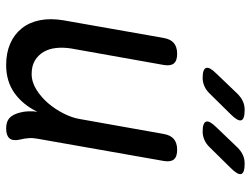

<svg xmlns="http://www.w3.org/2000/svg" viewBox="-118 -708 835 640"><g transform="rotate(90 300.0 -387.5)"><path d="M408 10Q385 10 373 -1Q361 -12 355 -35Q351 -49 350.5 -64.5Q350 -80 352 -94Q329 -46 290 -18Q251 10 196 10Q156 10 125 -3.5Q94 -17 74 -42Q54 -67 47 -102Q40 -137 47 -180L106 -515Q110 -538 123 -549Q136 -560 159 -560Q182 -560 191 -549Q200 -538 196 -515L141 -206Q137 -180 139.5 -156.5Q142 -133 152.5 -115Q163 -97 181 -86Q199 -75 226 -75Q253 -75 278.5 -91Q304 -107 324 -130.5Q344 -154 358 -182Q372 -210 376 -234L426 -515Q430 -538 443 -549Q456 -560 479 -560Q502 -560 511 -549Q520 -538 516 -515L442 -95Q439 -80 440 -65Q441 -50 445 -35Q450 -12 440.5 -1Q431 10 408 10ZM418 -645Q389 -645 385 -656.5Q381 -668 404 -691L471 -761Q483 -773 496 -779Q509 -785 525 -785Q556 -785 559.5 -773.5Q563 -762 539 -738L469 -667Q458 -656 445 -650.5Q432 -645 418 -645ZM239 -645Q210 -645 206 -656.5Q202 -668 225 -691L292 -761Q304 -773 317 -779Q330 -785 346 -785Q377 -785 380.5 -773.5Q384 -762 360 -738L290 -667Q279 -656 266 -650.5Q253 -645 239 -645Z"/></g></svg>

Font: Maple Mono Normal NL
Style: Italic
Weight: 400
Italic angle: -10°
Monospace: yes
Designer: subframe7536
Version: Version 7.000